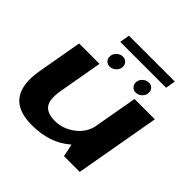

<svg xmlns="http://www.w3.org/2000/svg" viewBox="-211 -1051 1252 1252"><g transform="rotate(45 415.0 -425.0)"><path d="M545 0H690L794 -589H606.5L521.5 -109.5ZM283 -589.5H95L40.5 -280Q16 -139.5 68 -67Q120 5.5 254 5.5Q417.5 5.5 521.5 -84.2Q625.5 -174 638.5 -249L556 -297.5Q542.5 -218 478.5 -169Q414.5 -120 339.5 -120Q269 -120 241 -158Q213 -196 230.5 -292ZM342.5 -623.5Q366 -623.5 385.2 -641.5Q404.5 -659.5 404.5 -684.5Q404.5 -704.5 391.2 -717.8Q378 -731 358 -731Q334 -731 315 -713Q296 -695 296 -670Q296 -650.5 308.8 -637Q321.5 -623.5 342.5 -623.5ZM582 -623.5Q606 -623.5 624.8 -641.5Q643.5 -659.5 643.5 -684.5Q643.5 -704.5 631 -717.8Q618.5 -731 597.5 -731Q573.5 -731 554.5 -713Q535.5 -695 535.5 -670Q535.5 -650.5 548.8 -637Q562 -623.5 582 -623.5ZM277 -786.5H700L712 -855H289Z"/></g></svg>

Font: Anybody Expanded
Style: Bold Italic
Weight: 700
Width: 7
Italic angle: -10°
Version: Version 1.113;gftools[0.9.25]